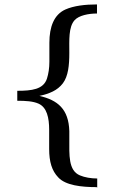

<svg xmlns="http://www.w3.org/2000/svg" viewBox="-20 -724 527 867"><path d="M419 123V82C391 82 362 77 341 68C288 46 293 -25 293 -96V-132C290 -232 240 -272 158 -291C203 -301 239 -315 264 -348C288 -380 293 -429 293 -485C293 -543 289 -602 317 -633C336 -654 379 -663 418 -663V-704C364 -704 313 -698 275 -681C224 -658 203 -603 203 -531V-445C203 -417 199 -391 192 -369C176 -320 123 -314 58 -314V-269C96 -269 129 -267 154 -256C192 -239 202 -192 202 -137V-51C202 6 214 47 243 77C276 113 347 121 416 121Z"/></svg>

Font: Veleka
Style: Regular
Weight: 400
Designer: Stefan Peev, Context Ltd, 2016; SIL International, 1997-2014.
Foundry: Stefan Peev, Context Ltd, 2016
Version: Version 1.000